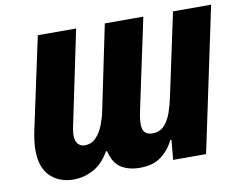

<svg xmlns="http://www.w3.org/2000/svg" viewBox="-78 -820 1180 937"><g transform="rotate(-10 511.5 -352.0)"><path d="M214.8 9.8Q144 9.8 99.6 -33.4Q55.2 -76.7 55.2 -162.1Q55.2 -184.6 58.3 -209.7Q61.5 -234.9 65.9 -255.9L164.1 -713.9H354L257.8 -252.9Q254.4 -238.8 252.7 -225.3Q251 -211.9 251 -200.2Q251 -172.4 264.2 -158.7Q277.3 -145 295.9 -145Q330.6 -145 353 -168.5Q375.5 -191.9 388.9 -226.8Q402.3 -261.7 409.2 -294.9L496.1 -713.9H687L594.2 -277.8Q590.3 -259.8 586.7 -239.5Q583 -219.2 583 -198.2Q583 -145 631.8 -145Q669.4 -145 691.9 -169.7Q714.4 -194.3 727.1 -232.2Q739.7 -270 748 -310.1L834 -713.9H1022.9L872.1 0H709L717.8 -98.1H711.9Q690.4 -52.2 650.1 -21.2Q609.9 9.8 543.9 9.8Q487.8 9.8 450.4 -13.9Q413.1 -37.6 398.9 -98.1H393.1Q360.4 -41 314 -15.6Q267.6 9.8 214.8 9.8Z"/></g></svg>

Font: Open Sans ExtraBold
Style: Italic
Weight: 800
Italic angle: -12°
Designer: Monotype Design Team
Foundry: Monotype Imaging Inc.
Version: Version 3.000; ttfautohint (v1.8.4)